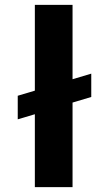

<svg xmlns="http://www.w3.org/2000/svg" viewBox="-20 -770 452 790"><path d="M278.5 -444V-750H123.4V-397L53 -376V-279L123.4 -300V0H278.5V-348L355.5 -371V-467Z"/></svg>

Font: Asimov
Style: Wid
Weight: 500
Designer: Google
Version: Version 2.000980; 2014